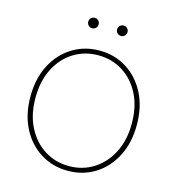

<svg xmlns="http://www.w3.org/2000/svg" viewBox="-127 -990 1008 1105"><g transform="rotate(15 377.0 -437.5)"><path d="M377 8Q287 8 215 -37Q143 -82 101.5 -162.5Q60 -243 60 -350Q60 -457 101.5 -537.5Q143 -618 215 -663Q287 -708 377 -708Q468 -708 539.5 -663Q611 -618 652.5 -537.5Q694 -457 694 -350Q694 -243 652.5 -162.5Q611 -82 539.5 -37Q468 8 377 8ZM377 -20Q458 -20 523 -61Q588 -102 626 -176Q664 -250 664 -350Q664 -451 626 -525Q588 -599 523 -639.5Q458 -680 377 -680Q296 -680 231 -639.5Q166 -599 128 -525Q90 -451 90 -350Q90 -250 128 -176Q166 -102 231 -61Q296 -20 377 -20ZM473 -821Q460 -821 451 -830Q442 -839 442 -852Q442 -865 451 -874Q460 -883 473 -883Q486 -883 495 -874Q504 -865 504 -852Q504 -839 495 -830Q486 -821 473 -821ZM301 -821Q288 -821 279 -830Q270 -839 270 -852Q270 -865 279 -874Q288 -883 301 -883Q314 -883 323 -874Q332 -865 332 -852Q332 -839 323 -830Q314 -821 301 -821Z"/></g></svg>

Font: Fustat ExtraLight
Style: Regular
Weight: 250
Designer: Mohamed Gaber, Khaled Hosny, Laura Garcia Mut
Foundry: Kief Type Foundry, Alif Type Foundry, Hard Type Foundry
Version: Version 1.007